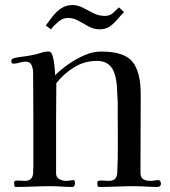

<svg xmlns="http://www.w3.org/2000/svg" viewBox="-20 -742 672 760"><path d="M617 -15Q617 -2 602 -2Q580 -2 557 -3.5Q534 -5 511 -5Q477 -5 441.5 -3.5Q406 -2 371 -2Q367 -2 366 -8.5Q365 -15 365 -19Q365 -27 375 -27Q385 -27 391 -27Q396 -27 401.5 -26.5Q407 -26 412 -26Q441 -26 444 -55Q447 -114 446.5 -174Q446 -234 446 -293Q446 -304 446 -315.5Q446 -327 446 -338Q445 -361 443 -394.5Q441 -428 434 -449Q418 -501 364 -501Q315 -501 274 -476Q233 -451 203 -413Q202 -340 202 -268Q202 -196 202 -124V-55Q202 -40 215 -33Q228 -26 241 -26Q249 -26 256.5 -27.5Q264 -29 271 -29Q275 -29 276 -24Q277 -19 277 -16Q277 -12 274.5 -7Q272 -2 266 -2Q244 -2 222.5 -3.5Q201 -5 179 -5Q145 -5 111 -3.5Q77 -2 42 -2Q37 -2 36.5 -8.5Q36 -15 36 -19Q36 -27 45 -27Q54 -27 59 -27Q64 -27 69 -26.5Q74 -26 79 -26Q108 -26 111 -55Q112 -69 112 -83Q112 -97 112 -111Q112 -197 112 -283.5Q112 -370 111 -456Q111 -470 105 -484Q99 -498 82 -498Q69 -498 57 -494Q45 -490 32 -490Q25 -490 25 -500Q25 -502 25.5 -504.5Q26 -507 27 -508Q28 -509 30 -509.5Q32 -510 33 -511Q51 -516 70.5 -518Q90 -520 108 -524Q125 -527 141 -532.5Q157 -538 173 -538Q180 -538 184 -531Q189 -522 192 -505.5Q195 -489 196.5 -472Q198 -455 198 -444Q220 -466 250.5 -487.5Q281 -509 314.5 -523.5Q348 -538 380 -538Q472 -538 504.5 -497.5Q537 -457 537 -370Q537 -292 536.5 -214Q536 -136 536 -58Q536 -39 547.5 -32.5Q559 -26 575 -26Q583 -26 591 -27.5Q599 -29 606 -29Q612 -29 614.5 -24.5Q617 -20 617 -15ZM471 -694Q457 -680 443.5 -664Q430 -648 414 -637Q398 -626 375 -626Q352 -626 331.5 -637Q311 -648 291 -659.5Q271 -671 249 -671Q229 -671 211 -656Q193 -641 182 -626L161 -641Q174 -659 189 -678Q204 -697 223 -709.5Q242 -722 267 -722Q288 -722 308 -711.5Q328 -701 349.5 -690Q371 -679 395 -679Q414 -679 426.5 -690Q439 -701 451 -713Z"/></svg>

Font: Kaisei Tokumin
Style: Regular
Weight: 400
Designer: Font-Kai, 金井和夫
Foundry: KAZUO KANAI
Version: Version 5.003